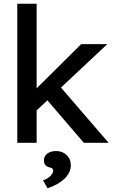

<svg xmlns="http://www.w3.org/2000/svg" viewBox="-20 -760 608 1022"><path d="M166 -164 161 -276 412 -525H551ZM72 0V-740H175V0ZM426 0 228 -231 301 -298 558 0ZM233 242 209 200Q223 196 235.5 187.5Q248 179 255.5 168.5Q263 158 263 148Q263 142 259.5 138Q256 134 244 131Q226 126 220 117Q214 108 214 93Q214 71 232 57.5Q250 44 279 44Q312 44 334.5 65Q357 86 357 121Q357 140 348 158Q339 176 323 191.5Q307 207 284 220Q261 233 233 242Z"/></svg>

Font: Lexend Medium
Style: Regular
Weight: 500
Designer: Bonnie Shaver-Troup, Thomas Jockin
Foundry: Lexend
Version: Version 1.005